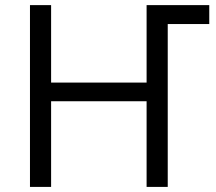

<svg xmlns="http://www.w3.org/2000/svg" viewBox="-20 -734 849 754"><path d="M97.7 0V-713.9H180.7V-409.7H555.7V-713.9H801.8V-639.6H638.7V0H555.7V-336.4H180.7V0Z"/></svg>

Font: Wonky
Style: Regular
Weight: 400
Designer: Monotype Design Team
Foundry: Monotype Imaging Inc.
Version: Version 3.000